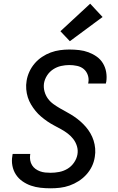

<svg xmlns="http://www.w3.org/2000/svg" viewBox="-20 -1011 640 1039"><path d="M254 8Q226 8 199 5Q172 2 147.5 -6.5Q123 -15 101.5 -30Q80 -45 66 -66.5Q52 -88 47 -114.5Q42 -141 47 -168Q47 -171 47.5 -173.5Q48 -176 49 -178H144Q144 -177 143.5 -175.5Q143 -174 143 -173Q141 -158 143.5 -143.5Q146 -129 153.5 -117Q161 -105 172 -97Q183 -89 196.5 -84Q210 -79 224.5 -77.5Q239 -76 254 -76Q277 -76 300.5 -80.5Q324 -85 345 -97.5Q366 -110 380.5 -131Q395 -152 399 -175Q403 -198 396.5 -219.5Q390 -241 377 -258Q364 -275 347 -288Q330 -301 311 -311.5Q292 -322 273 -332Q254 -342 236.5 -354Q219 -366 202.5 -380Q186 -394 172.5 -410.5Q159 -427 148 -445.5Q137 -464 130.5 -484.5Q124 -505 122 -528Q120 -551 124 -574Q128 -599 139 -623Q150 -647 167.5 -667.5Q185 -688 207.5 -703Q230 -718 254.5 -727Q279 -736 304.5 -739.5Q330 -743 355 -743Q382 -743 408.5 -740Q435 -737 459 -728Q483 -719 503.5 -704.5Q524 -690 537 -668.5Q550 -647 554.5 -621Q559 -595 555 -568Q554 -566 553.5 -563.5Q553 -561 553 -559H457Q457 -560 457.5 -561.5Q458 -563 458 -564Q462 -585 455 -605Q448 -625 433 -637.5Q418 -650 397 -654.5Q376 -659 355 -659Q333 -659 310.5 -654Q288 -649 268 -636Q248 -623 235 -603Q222 -583 218 -560Q215 -537 221 -515.5Q227 -494 239.5 -477Q252 -460 269.5 -447.5Q287 -435 306 -424Q325 -413 343.5 -403Q362 -393 380 -381Q398 -369 414 -355Q430 -341 444 -325Q458 -309 469 -290Q480 -271 486.5 -250.5Q493 -230 495 -207.5Q497 -185 493 -162Q489 -135 477.5 -111Q466 -87 447.5 -66.5Q429 -46 405.5 -31Q382 -16 356.5 -7Q331 2 305 5Q279 8 254 8ZM358 -788 307 -842 468 -991 535 -919Z"/></svg>

Font: Iosevka Curly Medium Extended
Style: Italic
Weight: 500
Width: 7
Italic angle: -9°
Monospace: yes
Designer: Belleve Invis
Foundry: Belleve Invis
Version: Version 11.1.0; ttfautohint (v1.8.3)